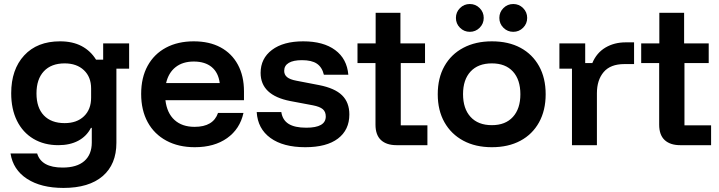

<svg xmlns="http://www.w3.org/2000/svg" viewBox="-20 -713 3532 943"><path d="M291.7 210Q181.7 210 112.9 165.4Q44.2 120.8 31.7 40.8H162.5Q183.3 110 287.5 110Q357.5 110 394.2 77.9Q430.8 45.8 430.8 -13.3V-85H426.7Q405 -43.3 364.2 -21.7Q323.3 0 266.7 0Q196.7 0 144.2 -31.2Q91.7 -62.5 63.3 -120Q35 -177.5 35 -255Q35 -371.7 98.8 -440.8Q162.5 -510 275 -510Q336.7 -510 380.8 -486.7Q425 -463.3 451.7 -420H486.7V-500H614.2V-375.8H551.7V-11.7Q551.7 94.2 484.2 152.1Q416.7 210 291.7 210ZM297.5 -108.3Q357.5 -108.3 392.5 -142.1Q427.5 -175.8 427.5 -233.3V-278.3Q427.5 -335 392.1 -368.3Q356.7 -401.7 297.5 -401.7Q231.7 -401.7 195.4 -362.9Q159.2 -324.2 159.2 -254.2Q159.2 -184.2 195.4 -146.2Q231.7 -108.3 297.5 -108.3Z M936.7 10Q856.7 10 797.1 -22.1Q737.5 -54.2 705.4 -112.9Q673.3 -171.7 673.3 -251.7Q673.3 -331.7 705 -389.6Q736.7 -447.5 795 -478.8Q853.3 -510 931.7 -510Q1008.3 -510 1063.3 -480.4Q1118.3 -450.8 1148.3 -395.4Q1178.3 -340 1178.3 -264.2V-220.8H792.5Q800 -157.5 837.1 -123.8Q874.2 -90 935.8 -90Q981.7 -90 1010.4 -107.1Q1039.2 -124.2 1050.8 -158.3H1175.8Q1158.3 -79.2 1095.4 -34.6Q1032.5 10 936.7 10ZM795.8 -305H1059.2Q1052.5 -356.7 1019.6 -383.8Q986.7 -410.8 931.7 -410.8Q877.5 -410.8 842.5 -383.3Q807.5 -355.8 795.8 -305Z M1479.2 10Q1370.8 10 1308.3 -35.4Q1245.8 -80.8 1240.8 -162.5H1361.7Q1367.5 -123.3 1397.5 -104.6Q1427.5 -85.8 1484.2 -85.8Q1580 -85.8 1580 -140.8Q1580 -164.2 1565.4 -176.7Q1550.8 -189.2 1516.7 -195.8L1405.8 -216.7Q1260 -245 1260 -355Q1260 -425.8 1315.8 -467.9Q1371.7 -510 1469.2 -510Q1568.3 -510 1626.2 -467.1Q1684.2 -424.2 1690.8 -345.8H1570.8Q1561.7 -383.3 1536.2 -400.4Q1510.8 -417.5 1463.3 -417.5Q1420.8 -417.5 1398.3 -404.2Q1375.8 -390.8 1375.8 -365Q1375.8 -345.8 1390 -334.2Q1404.2 -322.5 1435 -316.7L1547.5 -295Q1624.2 -280 1660 -245Q1695.8 -210 1695.8 -150.8Q1695.8 -75 1640 -32.5Q1584.2 10 1479.2 10Z M1927.5 0Q1878.3 0 1851.2 -25Q1824.2 -50 1824.2 -100.8V-403.3H1735.8V-500H1825V-650H1946.7V-500H2067.5V-403.3H1948.3V-97.5H2079.2V0Z M2395.8 10Q2315 10 2255.4 -22.1Q2195.8 -54.2 2162.9 -112.5Q2130 -170.8 2130 -250Q2130 -330 2162.9 -388.3Q2195.8 -446.7 2255.8 -478.3Q2315.8 -510 2395.8 -510Q2477.5 -510 2536.3 -478.3Q2595 -446.7 2627.5 -388.3Q2660 -330 2660 -250Q2660 -170.8 2627.5 -112.1Q2595 -53.3 2535.8 -21.7Q2476.7 10 2395.8 10ZM2395.8 -98.3Q2462.5 -98.3 2499.2 -138.8Q2535.8 -179.2 2535.8 -250Q2535.8 -321.7 2499.2 -361.7Q2462.5 -401.7 2395.8 -401.7Q2328.3 -401.7 2291.2 -361.7Q2254.2 -321.7 2254.2 -250.8Q2254.2 -179.2 2291.2 -138.8Q2328.3 -98.3 2395.8 -98.3ZM2500.8 -556.7Q2472.5 -556.7 2452.5 -576.7Q2432.5 -596.7 2432.5 -625Q2432.5 -653.3 2452.5 -673.3Q2472.5 -693.3 2500.8 -693.3Q2529.2 -693.3 2549.2 -673.3Q2569.2 -653.3 2569.2 -625Q2569.2 -596.7 2549.2 -576.7Q2529.2 -556.7 2500.8 -556.7ZM2287.5 -556.7Q2259.2 -556.7 2239.2 -576.7Q2219.2 -596.7 2219.2 -625Q2219.2 -653.3 2239.2 -673.3Q2259.2 -693.3 2287.5 -693.3Q2315.8 -693.3 2335.8 -673.3Q2355.8 -653.3 2355.8 -625Q2355.8 -596.7 2335.8 -576.7Q2315.8 -556.7 2287.5 -556.7Z M2789.2 0V-375.8H2727.5V-500H2854.2V-403.3H2889.2Q2910 -453.3 2953.3 -479.2Q2996.7 -505 3052.5 -505H3094.2V-398.3H3046.7Q2978.3 -398.3 2945 -359.2Q2911.7 -320 2911.7 -255V0Z M3320.8 0Q3271.7 0 3244.6 -25Q3217.5 -50 3217.5 -100.8V-403.3H3129.2V-500H3218.3V-650H3340V-500H3460.8V-403.3H3341.7V-97.5H3472.5V0Z"/></svg>

Font: Funnel Display SemiBold
Style: Regular
Weight: 600
Designer: NORD ID, Kristian Moeller
Foundry: Dicotype
Version: Version 1.000